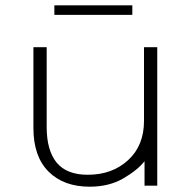

<svg xmlns="http://www.w3.org/2000/svg" viewBox="-20 -704 709 724"><path d="M318 0Q220 0 163 -57Q106 -114 106 -221V-526H156V-225Q156 -137 193.5 -91Q231 -45 311 -45Q403 -45 463 -100Q523 -155 523 -248V-526H573V-4H525V-96Q498 -62 444.5 -31Q391 0 318 0ZM185 -684H479V-648H185Z"/></svg>

Font: Hilab Light
Style: Regular
Weight: 300
Designer: Cristianderson Lima
Foundry: Cristianderson
Version: Version 1.0